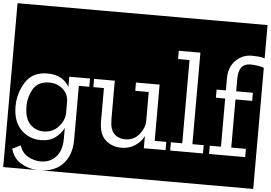

<svg xmlns="http://www.w3.org/2000/svg" viewBox="-80 -1012 1859 1319"><g transform="rotate(5 850.0 -352.0)"><path d="M-12 213V-917H557V213H248Q348 209 402.5 147.5Q457 86 457 -16V-388H529V-445H386V-375Q341 -454 235 -454Q132 -454 84 -377Q36 -300 36 -211Q36 -106 92 -50Q148 6 227 6Q290 6 328 -23Q366 -52 386 -91V-19Q386 64 345.5 108Q305 152 241 152Q196 152 154 129Q112 106 95 54L39 82Q56 146 107.5 178Q159 210 224 213ZM386 -269V-192Q384 -142 344.5 -98.5Q305 -55 242 -55Q187 -55 149 -94.5Q111 -134 111 -216Q111 -286 144.5 -339.5Q178 -393 254 -393Q308 -393 347 -359Q386 -325 386 -269Z M533 213V-917H1115V213ZM939 0H1089V-57H1009V-445H846V-388H939V-184Q937 -136 900.5 -93Q864 -50 807 -50Q760 -50 730 -79Q700 -108 700 -180V-445H552V-388H630V-160Q630 -71 674.5 -30.5Q719 10 784 10Q837 10 877.5 -16Q918 -42 939 -84Z M1091 213V-917H1377V213ZM1121 0H1347V-57H1269V-688H1120V-631H1199V-57H1121Z M1353 213V-917H1712V-687Q1696 -694 1669.5 -696Q1643 -698 1623 -698Q1559 -698 1512.5 -652Q1466 -606 1466 -528V-445H1402V-389H1466V-57H1389V0H1638V-57H1537V-389H1652V-445H1537V-532Q1537 -637 1618 -637Q1641 -637 1668 -633Q1695 -629 1712 -622V213Z"/></g></svg>

Font: Zilla Slab Highlight Regular
Style: Regular
Weight: 400
Designer: Typotheque Type Foundry
Foundry: Typotheque type foundry
Version: Version 1.1; 2017; ttfautohint (v1.6)